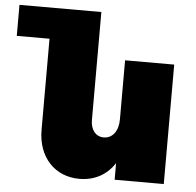

<svg xmlns="http://www.w3.org/2000/svg" viewBox="-104 -812 894 876"><g transform="rotate(5 343.5 -373.5)"><path d="M452 -547V-276C452 -223 426 -188 385 -188C349 -188 325 -217 325 -263V-757H-50V-615H100V-198C100 -72 179 10 291 10C361 10 416 -21 452 -76V0H677V-547Z"/></g></svg>

Font: Montserrat arm Black
Style: Regular
Weight: 900
Designer: Julieta Ulanovsky
Foundry: Julieta Ulanovsky
Version: Version 6.000;PS 006.000;hotconv 1.0.88;makeotf.lib2.5.64775